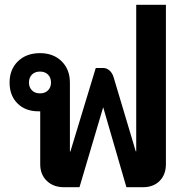

<svg xmlns="http://www.w3.org/2000/svg" viewBox="-20 -782 775 802"><path d="M673 -762V-96Q673 -53 647 -26.5Q621 0 577 0H508L411 -334L312 0H247Q203 0 175.5 -26.5Q148 -53 148 -96V-317H141Q86 -317 53 -350Q20 -383 20 -437Q20 -492 55 -526Q90 -560 147 -560Q203 -560 237.5 -526Q272 -492 272 -437V-149H274L380 -498H411Q426 -498 438 -487Q450 -476 455 -458L547 -150H549V-762ZM147 -392Q168 -392 180.5 -404.5Q193 -417 193 -437Q193 -458 180.5 -470.5Q168 -483 147 -483Q126 -483 113.5 -470.5Q101 -458 101 -437Q101 -417 113.5 -404.5Q126 -392 147 -392Z"/></svg>

Font: Bai Jamjuree
Style: Bold
Weight: 700
Designer: Katatrad Aksorn Co.,Ltd.
Foundry: Cadson Demak Co.,Ltd.
Version: Version 1.000; ttfautohint (v1.6)